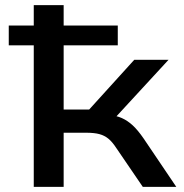

<svg xmlns="http://www.w3.org/2000/svg" viewBox="-20 -725 715 745"><path d="M111 0V-549H14V-626H111V-705H227V-626H437V-549H227V-300H326L501 -493H634L411 -251L397 -280Q430 -277 452.5 -267Q475 -257 495 -238.5Q515 -220 537 -188L664 0H534L431 -151Q416 -174 401 -186.5Q386 -199 366 -204.5Q346 -210 314 -210H227V0Z"/></svg>

Font: Nunito Sans 7pt SemiExpanded SemiBold
Style: Regular
Weight: 600
Width: 6
Designer: Vernon Adams
Foundry: Vernon Adams
Version: Version 3.101;gftools[0.9.27]